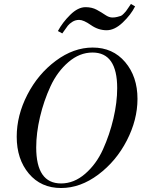

<svg xmlns="http://www.w3.org/2000/svg" viewBox="-20 -936 712 965"><path d="M293 -768 271 -780Q294 -823 333 -861.5Q372 -900 410 -900Q442 -900 466 -887Q490 -874 509 -861Q528 -848 545 -848Q558 -848 569.5 -851Q581 -854 587 -856Q593 -858 602 -867.5Q611 -877 613 -879.5Q615 -882 625.5 -897.5Q636 -913 638 -916L659 -904Q638 -862 597 -823Q556 -784 516 -784Q474 -784 437 -810Q400 -836 378 -836Q359 -836 344 -826.5Q329 -817 321 -807Q313 -797 293 -768ZM287 9Q186 9 125 -63.5Q64 -136 64 -249Q64 -356 117.5 -460Q171 -564 260.5 -630.5Q350 -697 446 -697Q547 -697 609 -624Q671 -551 671 -439Q671 -334 617.5 -230Q564 -126 474 -58.5Q384 9 287 9ZM287 -14Q352 -14 408 -62.5Q464 -111 497.5 -185Q531 -259 550 -340Q569 -421 569 -493Q569 -672 445 -672Q380 -672 324 -624Q268 -576 234 -502.5Q200 -429 181 -348Q162 -267 162 -195Q162 -14 287 -14Z"/></svg>

Font: HK Venetian
Style: Italic
Weight: 400
Italic angle: -12°
Version: Version 1.000;PS 001.000;hotconv 1.0.88;makeotf.lib2.5.64775